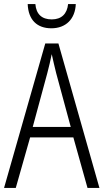

<svg xmlns="http://www.w3.org/2000/svg" viewBox="-20 -930 512 950"><path d="M355 -910H317C312 -861 284 -834 236 -834C187 -834 159 -860 155 -910H117C120 -831 164 -790 234 -790C306 -790 352 -836 355 -910ZM413 0H472L269 -715H204L0 0H58L129 -250H343ZM258 -568 330 -302H142L214 -568C222 -600 230 -631 236 -662C242 -632 251 -598 258 -568Z"/></svg>

Font: Noto Sans Arabic UI Cn Lt
Style: Regular
Weight: 300
Width: 3
Designer: Monotype Design Team, Nadine Chahine and Nizar Qandah
Foundry: Monotype Imaging Inc.
Version: Version 2.010